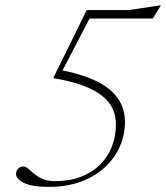

<svg xmlns="http://www.w3.org/2000/svg" viewBox="-20 -722 650 752"><path d="M318 -649.5 342 -671 217 -431 215.5 -448Q284.5 -435 333 -415.2Q381.5 -395.5 411.5 -369.8Q441.5 -344 455.5 -312.8Q469.5 -281.5 469.5 -245.5Q469.5 -194 449.2 -148Q429 -102 390.5 -66.5Q352 -31 296.8 -10.5Q241.5 10 171 10Q105 10 74 -5.5Q43 -21 43 -41Q43 -53.5 51.2 -61.8Q59.5 -70 72 -70Q79 -70 86.8 -64.2Q94.5 -58.5 104 -49.8Q113.5 -41 125.8 -32.5Q138 -24 155.2 -18.2Q172.5 -12.5 195.5 -12.5Q251.5 -12.5 295.8 -29.2Q340 -46 370.8 -76.2Q401.5 -106.5 417.8 -146.8Q434 -187 434 -234Q434 -268 421.2 -296.2Q408.5 -324.5 379.5 -347.2Q350.5 -370 303.8 -387.2Q257 -404.5 188.5 -416L319.5 -682.5H483.5L610.5 -701.5L578.5 -649.5Z"/></svg>

Font: Newsreader ExtraLight
Style: Italic
Weight: 250
Italic angle: -17°
Designer: Hugues Gentile
Foundry: Production Type
Version: Version 1.003